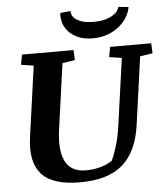

<svg xmlns="http://www.w3.org/2000/svg" viewBox="-58 -911 849 974"><g transform="rotate(-5 366.5 -424.0)"><path d="M337.9 -609.4 273.9 -599.6 227.5 -266.6Q212.4 -160.2 241 -103.8Q269.5 -47.4 345.2 -47.4Q386.2 -47.4 421.6 -57.6Q457 -67.9 479.5 -84.5Q492.2 -108.9 506.1 -154.5Q520 -200.2 527.8 -254.4L576.2 -599.6L512.2 -609.4L522 -660.6H731L733.4 -609.4L669.4 -599.6L621.1 -252.9Q602.5 -119.1 527.8 -54.2Q453.1 10.7 310.1 10.7Q171.9 10.7 115.7 -51Q59.6 -112.8 77.1 -239.7L127.4 -599.6L63.5 -609.4L73.2 -660.6H335.4ZM632.3 -854Q629.4 -831.1 615.2 -805.9Q601.1 -780.8 576.7 -759.8Q552.2 -738.8 517.6 -725.1Q482.9 -711.4 438.5 -711.4Q394 -711.4 363.5 -725.1Q333 -738.8 314.5 -759.8Q295.9 -780.8 289.1 -805.9Q282.2 -831.1 285.2 -854L337.9 -858.9Q336.9 -853 340.1 -842Q343.3 -831.1 355 -820.6Q366.7 -810.1 389.4 -802.2Q412.1 -794.4 450.2 -794.4Q488.3 -794.4 512.9 -802.2Q537.6 -810.1 552.5 -820.6Q567.4 -831.1 573.7 -842Q580.1 -853 581.1 -858.9Z"/></g></svg>

Font: Noticia Text
Style: Bold Italic
Weight: 700
Italic angle: -8°
Designer: JM Sole
Foundry: JM Sole
Version: Version 1.003